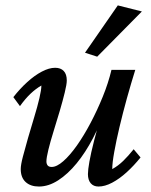

<svg xmlns="http://www.w3.org/2000/svg" viewBox="-20 -681 559 709"><path d="M183.6 -430.7Q204.1 -430.7 215.3 -418.9Q226.6 -407.2 226.6 -383.8Q226.6 -370.1 219.2 -339.8Q211.9 -309.6 200.7 -271.5Q189.5 -233.4 177.7 -195.8Q166 -158.2 158.7 -128.4Q151.4 -98.6 151.4 -85Q151.4 -76.2 155.8 -70.3Q160.2 -64.5 170.9 -64.5Q189.5 -64.5 213.9 -85.9Q238.3 -107.4 264.2 -144Q290 -180.7 314.5 -227.1Q338.9 -273.4 359.4 -323.7Q379.9 -374 391.6 -422.9H479.5Q463.9 -373 448.7 -318.4Q433.6 -263.7 421.4 -212.4Q409.2 -161.1 401.9 -120.1Q394.5 -79.1 394.5 -56.6Q416 -68.4 435.1 -86.9Q454.1 -105.5 473.6 -129.9L499 -99.6Q474.6 -69.3 447.8 -44.9Q420.9 -20.5 394 -6.3Q367.2 7.8 343.8 7.8Q325.2 7.8 314.9 -4.4Q304.7 -16.6 304.7 -38.1Q304.7 -53.7 310.1 -84Q315.4 -114.3 327.6 -162.1Q339.8 -210 360.4 -280.3H369.1Q350.6 -222.7 323.2 -170.4Q295.9 -118.2 263.2 -78.1Q230.5 -38.1 194.8 -15.1Q159.2 7.8 124 7.8Q92.8 7.8 74.7 -8.8Q56.6 -25.4 56.6 -56.6Q56.6 -72.3 64.5 -102.5Q72.3 -132.8 83.5 -171.4Q94.7 -210 106.4 -248.5Q118.2 -287.1 125.5 -318.4Q132.8 -349.6 132.8 -365.2Q112.3 -353.5 92.8 -335Q73.2 -316.4 53.7 -289.1L29.3 -322.3Q53.7 -353.5 80.6 -377.9Q107.4 -402.3 134.3 -416.5Q161.1 -430.7 183.6 -430.7ZM338.9 -471.7 293.9 -486.3 415 -661.1 503.9 -638.7Z"/></svg>

Font: Crimson Pro ExtraLight Medium
Style: Italic
Weight: 500
Italic angle: -12°
Version: Version 1.002